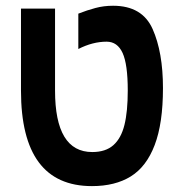

<svg xmlns="http://www.w3.org/2000/svg" viewBox="-20 -639 640 668"><path d="M53 -324V-609H171.5V-324Q171.5 -110 301 -110Q347.5 -110 374.5 -134Q401.5 -158 413 -204.5Q424.5 -251 424.5 -324Q424.5 -415.5 406.5 -454.8Q388.5 -494 351 -494Q302.5 -494 252.5 -468.5V-591.5Q283 -603.5 312 -611.2Q341 -619 373.5 -619Q475 -619 511 -538Q547 -457 547 -332.5Q547 -210 518.2 -134.5Q489.5 -59 435 -25.2Q380.5 8.5 300 8.5Q53 8.5 53 -324Z"/></svg>

Font: JuliaMono
Style: Bold
Weight: 700
Monospace: yes
Designer: cormullion
Foundry: corm
Version: Version 0.055; ttfautohint (v1.8.4)